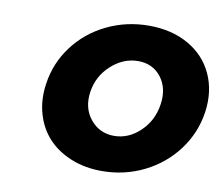

<svg xmlns="http://www.w3.org/2000/svg" viewBox="-78 -803 1060 908"><g transform="rotate(10 451.5 -349.0)"><path d="M134.8 -351.1Q148.9 -452.6 210 -534.2Q271 -615.7 365 -661.4Q459 -707 567.9 -707Q676.3 -707 757.1 -661.1Q837.9 -615.2 875.5 -533.7Q913.1 -452.1 898.9 -351.1Q884.3 -249.5 823 -167Q761.7 -84.5 667.5 -37.8Q573.2 8.8 464.8 8.8Q383.3 8.8 316.4 -18.6Q249.5 -45.9 205.8 -93.3Q162.1 -140.6 142.8 -207.5Q123.5 -274.4 134.8 -351.1ZM347.2 -350.1Q335.9 -272 379.6 -218.5Q423.3 -165 493.2 -165Q562.5 -165 618.2 -218Q673.8 -271 685.1 -350.1Q696.8 -428.7 656.2 -481Q615.7 -533.2 545.9 -533.2Q475.1 -533.2 417 -480.7Q358.9 -428.2 347.2 -350.1Z"/></g></svg>

Font: Trueno ExtraBold
Style: Italic
Weight: 800
Designer: Julieta Ulanovsky
Foundry: Julieta Ulanovsky
Version: Version 3.001b | FøM Fix